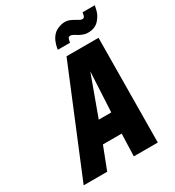

<svg xmlns="http://www.w3.org/2000/svg" viewBox="-206 -998 1017 1117"><g transform="rotate(-30 302.0 -439.0)"><path d="M522 -875 520 -865Q519 -857 515.5 -849Q512 -841 501 -841Q493 -841 486.5 -844.5Q480 -848 475 -851Q466 -856 460.5 -859.5Q455 -863 446 -867Q425 -878 404.5 -878Q384 -878 366 -871Q341 -863 325.5 -846.5Q310 -830 302 -810.5Q294 -791 290 -771L288 -758H370L372 -769Q374 -779 377.5 -786Q381 -793 392 -793Q397 -793 403.5 -790.5Q410 -788 417 -784Q421 -781 431 -775Q441 -769 446 -767Q455 -763 465.5 -759.5Q476 -756 492 -756Q538 -756 565 -785.5Q592 -815 599 -852L604 -875ZM522 0 528 -700H313L24 0H182L240 -150H366L361 0ZM291 -287 389 -555 375 -287Z"/></g></svg>

Font: Advent Pro ExtraBold
Style: Italic
Weight: 800
Italic angle: -12°
Version: Version 3.000